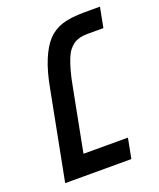

<svg xmlns="http://www.w3.org/2000/svg" viewBox="-116 -673 620 747"><g transform="rotate(-20 193.5 -299.5)"><path d="M387 -599 371 -516H305Q269 -516 247 -501Q236 -493 227 -481.5Q218 -470 210.5 -451.5Q203 -433 195.5 -406.5Q188 -380 181 -342L131 -83H315L299 0H25L96 -367Q108 -433 127 -478.5Q146 -524 169 -549Q193 -575 228 -587Q263 -599 324 -599Z"/></g></svg>

Font: Libra Sans Modern
Style: Italic
Weight: 400
Italic angle: -12°
Foundry: Stefan Peev, Context Ltd
Version: Version 1.000